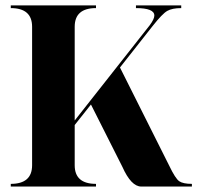

<svg xmlns="http://www.w3.org/2000/svg" viewBox="-20 -684 743 704"><path d="M19.5 -664.1H332V-654.3Q253.9 -654.3 253.9 -585.9V-242.2L529.3 -591.8Q545.9 -614.3 545.9 -627Q545.9 -654.3 478.5 -654.3V-664.1H644.5V-654.3Q611.3 -654.3 593.3 -644Q575.2 -633.8 539.1 -587.9L419.9 -436.5L600.6 -76.2Q623 -29.3 637.2 -19.5Q651.4 -9.8 683.6 -9.8V0H498Q460.9 0 428.7 -72.3L313.5 -300.8L253.9 -225.6V-78.1Q253.9 -9.8 332 -9.8V0H19.5V-9.8Q97.7 -9.8 97.7 -78.1V-585.9Q97.7 -654.3 19.5 -654.3Z"/></svg>

Font: spinwerad
Style: Bold
Weight: 700
Width: 7
Version: Version 0.3